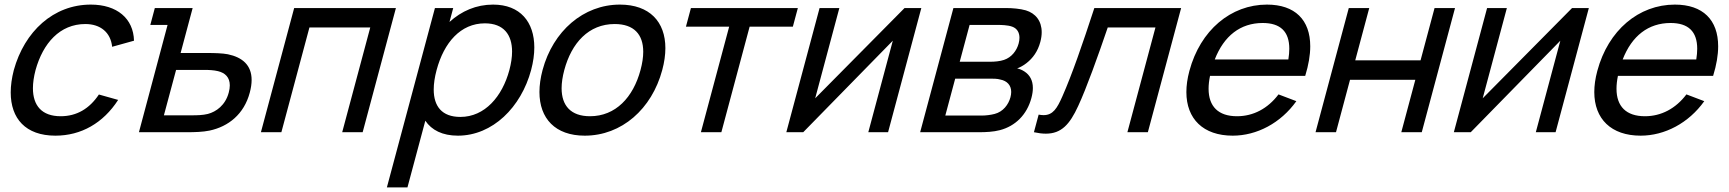

<svg xmlns="http://www.w3.org/2000/svg" viewBox="-20 -575 7518 835"><path d="M221.1 15C332.6 15 428.7 -39.5 493.8 -140.5L410.1 -164C369.1 -102.5 313.8 -69.5 243.8 -69.5C161.9 -69.5 123.2 -115.9 123.2 -191.2C123.2 -214.8 127 -241.2 134.5 -270C166.8 -387 240.2 -470.5 351.2 -470.5C416.7 -470.5 461.4 -434 467.7 -371.5L562.8 -398C560.3 -495 488.4 -555 374.9 -555C212.4 -555 86.6 -438.5 40 -270C31.1 -235.4 26.6 -202.9 26.6 -173C26.6 -59.8 91 15 221.1 15Z M584.2 0H794.7C825.2 0 862.4 -1 891 -7C973.7 -24.5 1041.2 -78.5 1066.2 -172C1071.7 -192.5 1074.3 -210.8 1074.3 -227.2C1074.3 -291.7 1034.1 -325.8 971 -339C947.7 -343.5 913 -344.5 882 -344.5H765.5L817.8 -540H653.3L633.7 -466.5H708.7ZM692.8 -73.5 745.8 -271H868.8C887.8 -271 910 -270 928.3 -265.5C959.3 -258 979.4 -238.5 979.4 -203.8C979.4 -194.3 977.9 -183.8 974.7 -172C960 -117 920 -89 884 -79.5C862.5 -74 835.3 -73.5 815.8 -73.5Z M1114.7 0H1203.7L1325.7 -455.5H1590.2L1468.2 0H1557.2L1701.8 -540H1259.3Z M2124.5 -555C2051 -555 1987 -527 1934.8 -479.5L1951 -540H1871.5L1662.5 240H1752L1829.7 -50C1857.2 -9 1904.3 15 1971.3 15C2122.3 15 2246.4 -108.5 2289.8 -270.5C2299.1 -305.3 2303.7 -338.3 2303.7 -368.7C2303.7 -479.5 2242.3 -555 2124.5 -555ZM1982.1 -66.5C1901.4 -66.5 1866.2 -113.3 1866.2 -185.7C1866.2 -211.1 1870.5 -239.7 1878.8 -270.5C1910.8 -390 1983.2 -473.5 2088.7 -473.5C2171.1 -473.5 2207 -423.6 2207 -350.6C2207 -326.1 2202.9 -299.1 2195.3 -270.5C2164.5 -155.5 2088.6 -66.5 1982.1 -66.5Z M2523.1 15C2683.6 15 2814.7 -101 2860.1 -270.5C2869.2 -304.4 2873.7 -336.4 2873.7 -365.6C2873.7 -480.4 2804.9 -555 2675.9 -555C2517.4 -555 2385.1 -440 2339.6 -270.5C2330.5 -236.3 2326 -204.2 2326 -174.8C2326 -59.8 2394.6 15 2523.1 15ZM2545.8 -69.5C2462.7 -69.5 2422.4 -115.4 2422.4 -191.2C2422.4 -214.9 2426.4 -241.5 2434.1 -270.5C2465.8 -388.5 2540.2 -470.5 2653.2 -470.5C2737.3 -470.5 2777.4 -425 2777.4 -349.8C2777.4 -326.1 2773.4 -299.5 2765.6 -270.5C2733.7 -151.5 2657.3 -69.5 2545.8 -69.5Z M3028.2 0H3117.2L3240.1 -459H3428.1L3449.8 -540H2984.8L2963.1 -459H3151.1Z M3986.8 -540H3913.8L3525.2 -147.5L3630.3 -540H3544.3L3399.7 0H3473.2L3862.8 -398L3756.2 0H3842.2Z M3981.7 0H4237.7C4266.7 0 4300.6 -1.5 4328.6 -9C4395.3 -26.5 4445.9 -75.5 4465.6 -149C4469.9 -165.1 4471.9 -179.5 4471.9 -192.4C4471.9 -225.7 4458.4 -248.9 4435.4 -264C4425.6 -270.5 4414 -275.5 4403.5 -277.5C4416.2 -282 4430.9 -290 4444.2 -300.5C4471.9 -322 4493.3 -351.5 4504.3 -392.5C4508.4 -407.8 4510.3 -422 4510.3 -435C4510.3 -484.2 4483.2 -517.4 4441.2 -530C4417 -537 4383.3 -540 4356.3 -540H4126.3ZM4153.8 -306.5 4196.7 -466.5H4323.2C4330.2 -466.5 4362.2 -466.5 4382.1 -459C4403.5 -451.2 4413.6 -433.4 4413.6 -410.8C4413.6 -403 4412.4 -394.7 4410.1 -386C4401.6 -354.5 4379.4 -325.5 4346.4 -314.5C4329.3 -308.5 4305.8 -306.5 4287.8 -306.5ZM4091.1 -72.5 4134.1 -233H4287.1C4299.1 -233 4317.1 -233 4330.5 -229C4359.6 -223.4 4377.7 -204.4 4377.7 -175.1C4377.7 -168 4376.6 -160.3 4374.4 -152C4365.8 -120 4342.5 -89 4305.5 -79.5C4288.8 -75 4266.1 -72.5 4252.1 -72.5Z M4476.5 0C4495.6 4.2 4512.8 6.3 4528.2 6.3C4595.9 6.3 4632.1 -33.8 4669 -114C4704.3 -189.5 4755.5 -332 4797.5 -455.5H5005L4883 0H4972L5116.7 -540H4739.2C4686.7 -379.5 4642.1 -250.5 4600.3 -156C4577.2 -103.8 4559.5 -74.3 4518.4 -74.3C4511.9 -74.3 4504.8 -75 4497 -76.5Z M5242.3 -245H5656.3C5671 -292.6 5678.2 -335.7 5678.2 -373.5C5678.2 -488.3 5612.1 -555 5489.9 -555C5332.9 -555 5200 -443.5 5152.6 -266.5C5143.7 -233.6 5139.5 -202.8 5139.5 -174.6C5139.5 -58 5212.7 15 5341.1 15C5445.6 15 5549.7 -39.5 5617.8 -135L5540.2 -164.5C5493.8 -103 5430.8 -69.5 5359.8 -69.5C5278.3 -69.5 5236.1 -112.1 5236.1 -189C5236.1 -206 5238.1 -224.7 5242.3 -245ZM5471.4 -475C5548.4 -475 5587.1 -437.9 5587.1 -363C5587.1 -348.8 5585.7 -333.3 5583 -316.5H5263C5302.9 -419 5374.4 -475 5471.4 -475Z M5701.2 0H5790.2L5851.2 -228H6135.2L6074.2 0H6163.2L6307.8 -540H6218.8L6157.9 -312.5H5873.9L5934.8 -540H5845.8Z M6889.8 -540H6816.8L6428.2 -147.5L6533.3 -540H6447.3L6302.7 0H6376.2L6765.8 -398L6659.2 0H6745.2Z M7016.3 -245H7430.3C7445 -292.6 7452.2 -335.7 7452.2 -373.5C7452.2 -488.3 7386.1 -555 7263.9 -555C7106.9 -555 6974 -443.5 6926.6 -266.5C6917.7 -233.6 6913.5 -202.8 6913.5 -174.6C6913.5 -58 6986.7 15 7115.1 15C7219.6 15 7323.7 -39.5 7391.8 -135L7314.2 -164.5C7267.8 -103 7204.8 -69.5 7133.8 -69.5C7052.3 -69.5 7010.1 -112.1 7010.1 -189C7010.1 -206 7012.1 -224.7 7016.3 -245ZM7245.4 -475C7322.4 -475 7361.1 -437.9 7361.1 -363C7361.1 -348.8 7359.7 -333.3 7357 -316.5H7037C7076.9 -419 7148.4 -475 7245.4 -475Z"/></svg>

Font: Manrope
Style: MediumItalic
Weight: 500
Italic angle: -15°
Designer: Mikhail Sharanda
Foundry: Mikhail Sharanda
Version: Version 4.502;hotconv 1.0.109;makeotfexe 2.5.65596